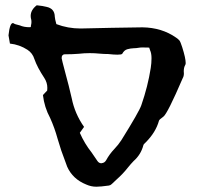

<svg xmlns="http://www.w3.org/2000/svg" viewBox="-20 -708 770 727"><path d="M363.8 -89.8 365.7 -90.3Q376 -91.3 381.8 -101.1Q394.5 -124.5 413.1 -144Q428.2 -159.7 439.5 -177.2Q507.3 -286.1 515.1 -309.6Q540 -381.3 550.8 -450.7Q553.7 -469.2 553.7 -487.3Q553.7 -506.3 548.3 -517.6L544.9 -527.8Q531.7 -527.8 519 -528.3Q511.2 -528.3 503.4 -526.9Q495.6 -525.4 486.8 -525.4Q473.6 -524.9 461.9 -521.5Q450.2 -518.1 442.9 -504.4Q440.4 -501 424.8 -501Q411.6 -501 389.6 -503.4Q373.5 -503.4 357.4 -504.9Q338.4 -506.8 319.8 -506.8Q298.8 -506.8 278.3 -504.4Q254.9 -502.4 227.5 -502.4Q221.2 -502.4 220.2 -501.5Q219.2 -500.5 218 -499.3Q216.8 -498 214.8 -497.1Q214.8 -495.6 214.1 -493.2Q213.4 -490.7 213.4 -487.8Q213.4 -484.4 227.5 -431.6Q240.7 -383.8 251.5 -336.4Q263.2 -277.3 298.3 -227.5L282.2 -205.1Q300.3 -164.1 326.7 -130.9Q338.4 -114.7 349.1 -98.1Q355 -89.8 363.8 -89.8ZM344.7 -1Q325.2 -1 306.6 -9.3Q255.4 -29.8 234.4 -76.7L211.9 -138.2Q204.6 -160.6 197.8 -183.6Q187 -223.1 169.9 -261.2Q147.9 -301.8 142.6 -348.1L158.7 -365.2L159.2 -375.5Q159.2 -395 147.9 -412.6Q121.1 -453.1 110.4 -483.9Q103.5 -506.8 84 -519.5Q53.7 -539.1 17.6 -543L12.2 -574.2Q17.1 -620.6 28.8 -620.6Q30.8 -620.6 33.2 -618.7Q35.6 -616.7 42.5 -615.2Q49.3 -613.8 55.2 -611.8Q70.8 -605 90.8 -605L96.7 -605.5Q96.7 -609.9 97.9 -614.7Q99.1 -619.6 99.1 -625L98.6 -632.3Q96.2 -640.1 96.2 -647.5Q96.2 -670.4 119.1 -688Q143.6 -685.5 155.8 -682.1Q187 -675.8 187.5 -644.5Q188 -636.2 193.4 -616.7Q236.8 -600.1 285.2 -600.1Q403.3 -603 519.5 -604.5Q592.8 -603.5 647 -565.4Q656.2 -559.1 658.2 -555.7Q659.2 -555.7 659.2 -555.2Q663.6 -549.3 669.9 -529.3Q683.1 -487.8 683.1 -469.2Q683.1 -464.8 681.6 -462.4Q675.8 -452.6 675.8 -438L676.3 -430.2Q676.3 -419.4 671.9 -412.1Q613.8 -276.9 598.4 -266.1Q583 -255.4 582 -251Q569.8 -207 531.7 -168.9Q523.4 -161.6 522.9 -158.2Q513.7 -122.6 485.8 -98.1Q474.6 -86.4 464.8 -74.2Q445.8 -49.8 421.4 -28.3Q412.1 -20 403.3 -11.2Q398.4 -6.3 392.1 -5.4Q360.4 -1 344.7 -1Z"/></svg>

Font: Kurland
Style: Regular
Weight: 400
Designer: GGBot
Version: 0.22